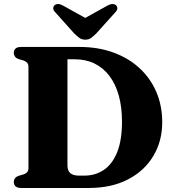

<svg xmlns="http://www.w3.org/2000/svg" viewBox="-20 -933 859 953"><path d="M48.6 -28.8Q48.6 -51.9 72.3 -60.3L95.9 -67Q108.6 -71.3 114.9 -78.7Q121.2 -86.1 121.2 -98V-602Q121.2 -613.9 114.9 -621.3Q108.6 -628.7 95.9 -633L72.3 -639.7Q48.6 -648.1 48.6 -671.2Q48.6 -684.8 57.6 -692.4Q66.6 -700 85.5 -700H373.8Q466.3 -700 541.9 -672.6Q617.5 -645.2 672 -595.2Q726.5 -545.2 755.8 -476.9Q785.2 -408.6 785.2 -326.3Q785.2 -232.2 740.9 -158.5Q696.7 -84.7 615.1 -42.4Q533.5 0 420.9 0H85.5Q66.6 0 57.6 -7.8Q48.6 -15.7 48.6 -28.8ZM398.6 -61.3Q453.4 -61.3 495.6 -89.8Q537.7 -118.4 561.6 -177.6Q585.5 -236.9 585.5 -328.9Q585.5 -401.3 569.6 -458.6Q553.6 -515.9 523.1 -556.2Q492.5 -596.4 449.3 -617.6Q406.1 -638.7 351.6 -638.7H314.8V-112.4Q314.8 -85.8 329.1 -73.5Q343.4 -61.3 370.9 -61.3ZM441.8 -822.6 293.7 -904.8Q266.9 -919.9 251.2 -907.3Q245.1 -902.2 244.3 -892.6Q243.4 -883 254.1 -872.3L348.5 -766.8Q362.8 -753.3 374.3 -744.7Q385.8 -736.1 403.3 -736.1Q420.8 -736.1 432.3 -744.7Q443.9 -753.3 457.7 -766.8L552.6 -872.3Q563.2 -883 562.4 -892.6Q561.6 -902.2 555.5 -907.3Q539.4 -919.9 512.6 -904.8L364.5 -822.6Z"/></svg>

Font: Fraunces
Style: Regular
Weight: 900
Version: Version 1.000;[b76b70a41]